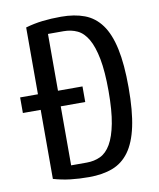

<svg xmlns="http://www.w3.org/2000/svg" viewBox="-82 -775 703 849"><g transform="rotate(-10 270.0 -350.0)"><path d="M90 -390V-690Q128 -701 166.5 -705.5Q205 -710 250 -710Q310 -710 355 -693Q400 -676 430 -635Q460 -594 475 -524.5Q490 -455 490 -350Q490 -245 475 -175.5Q460 -106 430 -65Q400 -24 355 -7Q310 10 250 10Q205 10 166.5 5.5Q128 1 90 -10V-320H10V-390ZM400 -350Q400 -438 389 -495Q378 -552 358.5 -585.5Q339 -619 311.5 -632Q284 -645 250 -645H180V-390H290V-320H180V-55H250Q284 -55 311.5 -68Q339 -81 358.5 -114.5Q378 -148 389 -205Q400 -262 400 -350Z"/></g></svg>

Font: Cuprum
Style: Regular
Weight: 400
Designer: Jovanny Lemonad
Foundry: Jovanny Lemonad
Version: Version 1.002